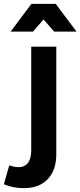

<svg xmlns="http://www.w3.org/2000/svg" viewBox="-81 -777 417 996"><path d="M13 90Q46 91 63.5 68.5Q81 46 81 3V-535H211V23Q211 106 166.5 152.5Q122 199 43 199Q-12 199 -61 179L-33 81Q-10 89 13 90ZM316 -613H200L145 -676L90 -613H-26L82 -757H208Z"/></svg>

Font: Montserrat Medium
Style: Regular
Weight: 500
Designer: Julieta Ulanovsky
Foundry: Julieta Ulanovsky
Version: Version 6.001